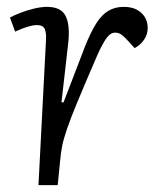

<svg xmlns="http://www.w3.org/2000/svg" viewBox="-20 -539 484 559"><path d="M114 -424Q115 -444 110 -455Q105 -466 87 -466Q77 -466 61.5 -461.5Q46 -457 24 -447L9 -488Q20 -494 39 -501.5Q58 -509 79 -514Q100 -519 117 -519Q157 -519 170.5 -493.5Q184 -468 179 -417L159 -241H165L228 -405Q244 -445 260 -470.5Q276 -496 295.5 -507.5Q315 -519 340 -519Q363 -519 378 -511Q393 -503 401.5 -489.5Q410 -476 410 -458Q410 -439 399.5 -423.5Q389 -408 372 -399L349 -424Q339 -435 331.5 -439.5Q324 -444 315 -444Q309 -444 303.5 -441Q298 -438 292 -430.5Q286 -423 278.5 -409.5Q271 -396 261 -373Q226 -292 205.5 -242.5Q185 -193 175 -163.5Q165 -134 161 -114Q157 -94 155 -70L148 0H92Z"/></svg>

Font: Literata Light
Style: Italic
Weight: 300
Italic angle: -2°
Designer: Latin by Veronika Burian and Jose Scaglione. Greek by Irene Vlachou. Cyrillic by Vera Evstafieva
Foundry: TypeTogether
Version: Version 3.103;gftools[0.9.29]